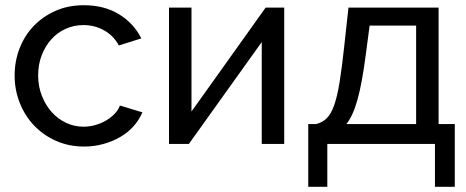

<svg xmlns="http://www.w3.org/2000/svg" viewBox="-20 -551 1785 735"><path d="M36 -262Q36 -317 55 -366Q74 -415 109 -451.5Q144 -488 192.5 -509.5Q241 -531 301 -531Q379 -531 435.5 -496.5Q492 -462 521 -404L435 -377Q415 -414 379 -434.5Q343 -455 299 -455Q263 -455 231 -440.5Q199 -426 176 -400Q153 -374 139.5 -339Q126 -304 126 -262Q126 -221 140 -185Q154 -149 177.5 -122.5Q201 -96 232.5 -81Q264 -66 300 -66Q323 -66 345.5 -72.5Q368 -79 386.5 -90Q405 -101 419 -115.5Q433 -130 439 -147L525 -121Q513 -92 491.5 -68Q470 -44 441 -27Q412 -10 376.5 0Q341 10 302 10Q243 10 194 -12Q145 -34 110 -71Q75 -108 55.5 -157.5Q36 -207 36 -262Z M713 -124 997 -522H1068V0H982V-390L703 0H627V-522H713Z M1160 -76H1190Q1214 -82 1230.5 -98Q1247 -114 1259 -147.5Q1271 -181 1280 -236.5Q1289 -292 1298 -376L1314 -522H1659V-76H1721V164H1645V0H1233V164H1160ZM1573 -76V-453H1395L1380 -340Q1366 -232 1348.5 -169.5Q1331 -107 1306 -76Z"/></svg>

Font: IngvarSans
Style: Regular
Weight: 500
Version: Version 3.000